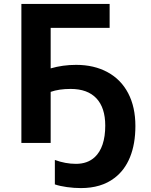

<svg xmlns="http://www.w3.org/2000/svg" viewBox="-20 -734 774 986"><path d="M261.7 212.9V87.4Q315.9 107.4 370.1 107.4Q429.7 107.4 466.8 72.8Q493.2 48.3 506.8 7.6Q520.5 -33.2 520.5 -88.9Q520.5 -180.7 475.1 -229Q429.7 -277.3 342.8 -277.3Q282.7 -277.3 240.2 -262.2V0H89.8V-713.9H543V-590.8H240.2V-382.8Q302.2 -400.9 371.1 -400.9Q462.9 -400.9 532 -363.5Q601.1 -326.2 638.2 -255.4Q675.3 -184.6 675.3 -86.9Q675.3 4.9 647.7 73Q620.1 141.1 566.9 180.7Q499.5 231.9 395.5 231.9Q360.4 231.9 323.7 226.8Q287.1 221.7 261.7 212.9Z"/></svg>

Font: Viking Open Sans
Style: Bold
Weight: 700
Foundry: Ascender Corporation
Version: Version 2.001